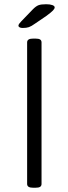

<svg xmlns="http://www.w3.org/2000/svg" viewBox="-20 -884 323 906"><path d="M138 2Q122 2 115 -2.5Q108 -7 108 -16V-684Q108 -693 115 -697.5Q122 -702 138 -702H146Q163 -702 169.5 -697.5Q176 -693 176 -684V-16Q176 -7 169.5 -2.5Q163 2 146 2ZM87 -752Q78 -752 72.5 -755Q67 -758 67 -763Q67 -767 71 -772.5Q75 -778 81 -784L136 -841Q150 -855 162 -859.5Q174 -864 198 -864Q216 -864 227 -860Q238 -856 238 -849Q238 -843 230 -834.5Q222 -826 199 -809L146 -773Q128 -760 116.5 -756Q105 -752 87 -752Z"/></svg>

Font: Asap Light
Style: Regular
Weight: 300
Designer: Pablo Cosgaya
Foundry: Omnibus-Type
Version: Version 3.001